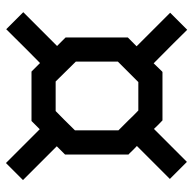

<svg xmlns="http://www.w3.org/2000/svg" viewBox="-22 -640 663 660"><g transform="rotate(-90 310.0 -309.5)"><path d="M481.4 -171.9 596.7 -56.6 538.1 2Q500 -37.1 422.9 -113.3Q413.1 -103.5 394.5 -84L392.6 -83H226.6L224.6 -85Q214.8 -93.8 197.3 -112.3L84 1L25.4 -57.6L138.7 -170.9Q128.9 -179.7 110.4 -199.2H109.4V-418L137.7 -446.3L21.5 -562.5L80.1 -621.1L196.3 -504.9L210 -518.6L224.6 -533.2H394.5L423.8 -503.9Q462.9 -542 540 -620.1L598.6 -561.5L482.4 -445.3L497.1 -430.7L511.7 -416V-202.1ZM358.4 -166 428.7 -236.3V-380.9Q406.2 -404.3 360.4 -450.2H258.8Q236.3 -428.7 192.4 -383.8V-234.4L226.6 -200.2Q243.2 -182.6 260.7 -166Z"/></g></svg>

Font: mr_KirucoupageG
Style: Regular
Weight: 400
Designer: Jan Henkel
Version: Version 1.00 May 25, 2020, initial release